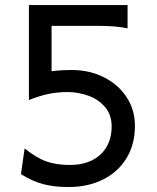

<svg xmlns="http://www.w3.org/2000/svg" viewBox="-20 -733 626 765"><path d="M95.2 -712.9H488.3V-620.1Q442.4 -629.9 373.5 -629.9H185.5V-449.2Q223.6 -454.1 266.1 -454.1Q335.9 -454.1 393.3 -425.5Q450.7 -397 484.1 -346.4Q517.6 -295.9 517.6 -231.9Q517.6 -157.2 483.6 -102.1Q449.7 -46.9 389.6 -17.3Q329.6 12.2 252.9 12.2Q195.3 12.2 152.1 0.7Q108.9 -10.7 63.5 -39.1L78.1 -141.6Q125.5 -103.5 165.3 -89.6Q205.1 -75.7 258.8 -75.7Q308.1 -75.7 345.5 -93.8Q382.8 -111.8 403.8 -146.5Q424.8 -181.2 424.8 -229.5Q424.8 -275.9 398.4 -306.6Q372.1 -337.4 331.8 -351.8Q291.5 -366.2 249 -366.2Q210 -366.2 175 -359.1Q140.1 -352.1 95.2 -334.5Z"/></svg>

Font: Lesson One
Style: Regular
Weight: 400
Designer: But Ko, Victor Gaultney, Annie Olsen, Julie Remington, Don Collingsworth, Eric Hays, Becca Hirsbrunner
Version: Version 1.100